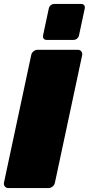

<svg xmlns="http://www.w3.org/2000/svg" viewBox="-23 -952 450 972"><path d="M19 0Q8 0 1.5 -8Q-5 -16 -3 -27L135 -673Q137 -684 146.5 -692Q156 -700 167 -700H371Q382 -700 388.5 -692Q395 -684 393 -673L255 -27Q253 -16 243.5 -8Q234 0 223 0ZM213 -750Q203 -750 198 -756.5Q193 -763 195 -773L224 -909Q226 -919 234 -925.5Q242 -932 252 -932H388Q398 -932 403 -925.5Q408 -919 406 -909L377 -773Q375 -763 367 -756.5Q359 -750 349 -750Z"/></svg>

Font: Rubik Black
Style: Italic
Weight: 900
Italic angle: -12°
Designer: Hubert and Fischer
Foundry: Hubert and Fischer
Version: Version 2.300;gftools[0.9.30]